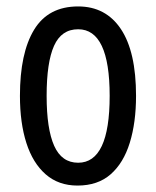

<svg xmlns="http://www.w3.org/2000/svg" viewBox="-20 -567 485 597"><path d="M403 -269Q403 -186 383.5 -123Q364 -60 324 -25Q284 10 221 10Q162 10 122 -25Q82 -60 62 -122.5Q42 -185 42 -269Q42 -402 86 -474.5Q130 -547 223 -547Q309 -547 356 -476.5Q403 -406 403 -269ZM125 -269Q125 -166 148.5 -113.5Q172 -61 223 -61Q321 -61 321 -269Q321 -476 223 -476Q171 -476 148 -424.5Q125 -373 125 -269Z"/></svg>

Font: Noto Sans Malayalam ExtraCondensed
Style: Regular
Weight: 400
Width: 2
Designer: Jelle Bosma - Monotype Design Team
Foundry: Monotype Imaging Inc.
Version: Version 2.104; ttfautohint (v1.8.4.7-5d5b)